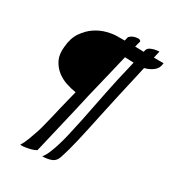

<svg xmlns="http://www.w3.org/2000/svg" viewBox="-182 -837 866 958"><g transform="rotate(30 250.5 -358.0)"><path d="M193.4 -346.7Q165 -350.6 134.8 -360.8Q104.5 -371.1 80.1 -390.6Q55.7 -410.2 41 -439.9Q26.4 -469.7 31.2 -513.7Q35.2 -566.4 58.6 -600.6Q82 -634.8 112.8 -655.3Q143.6 -675.8 176.8 -684.1Q210 -692.4 233.4 -692.4H276.4L282.2 -715.8Q287.1 -720.7 293 -724.6Q298.8 -728.5 304.7 -730.5Q311.5 -733.4 319.3 -734.4Q326.2 -735.4 331.1 -735.4Q335.9 -735.4 339.8 -733.4Q343.8 -731.4 345.7 -726.6Q343.8 -721.7 342.8 -715.8Q341.8 -710 339.8 -705.1Q337.9 -699.2 336.9 -692.4L386.7 -691.4Q386.7 -693.4 387.7 -696.3Q388.7 -698.2 388.7 -700.2Q388.7 -702.1 389.6 -704.1Q394.5 -714.8 404.8 -719.7Q415 -724.6 425.8 -727.5Q438.5 -730.5 454.1 -731.4Q452.1 -725.6 451.2 -718.3Q450.2 -710.9 448.2 -705.1Q446.3 -698.2 445.3 -691.4H501Q499 -661.1 477.1 -644.5Q455.1 -627.9 428.7 -622.1Q422.9 -593.8 415.5 -562.5Q408.2 -531.2 400.9 -498.5Q393.6 -465.8 386.2 -433.6Q378.9 -401.4 373 -373Q365.2 -337.9 356.9 -298.8Q348.6 -259.8 340.3 -221.2Q332 -182.6 323.7 -147Q315.4 -111.3 307.6 -83Q299.8 -54.7 293.5 -35.6Q287.1 -16.6 282.2 -11.7Q275.4 -2 263.7 3.4Q252 8.8 239.3 10.7Q224.6 13.7 209 13.7Q221.7 -2 232.9 -28.8Q244.1 -55.7 252 -83Q261.7 -114.3 269.5 -149.4Q280.3 -195.3 290 -242.7Q299.8 -290 308.6 -335.4Q317.4 -380.9 326.2 -423.3Q335 -465.8 342.8 -502Q349.6 -532.2 356.9 -562.5Q364.3 -592.8 370.1 -619.1L319.3 -621.1Q307.6 -573.2 292.5 -508.3Q277.3 -443.4 257.8 -365.2Q248 -322.3 235.4 -266.6Q224.6 -218.8 208.5 -151.9Q192.4 -85 172.9 -1Q159.2 6.8 144 10.7Q128.9 14.6 115.2 16.6Q99.6 19.5 85 18.6Q98.6 -3.9 108.4 -30.8Q118.2 -57.6 126 -80.1Q134.8 -106.4 140.6 -131.8Q145.5 -150.4 151.9 -176.8Q158.2 -203.1 165 -232.4Q171.9 -261.7 179.2 -291Q186.5 -320.3 193.4 -346.7Z"/></g></svg>

Font: Satisfy
Style: Regular
Weight: 400
Designer: Font Diner, Inc
Foundry: Font Diner, Inc
Version: Version 1.000